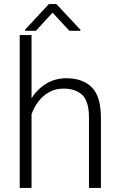

<svg xmlns="http://www.w3.org/2000/svg" viewBox="-20 -922 589 942"><path d="M134.8 -750V-439.5Q162.1 -483.9 206.1 -511Q250 -538.1 306.6 -538.1Q385.7 -538.1 430.4 -493.4Q475.1 -448.7 475.1 -344.2V0H416.5V-344.7Q416.5 -426.3 383.1 -456.8Q349.6 -487.3 292.5 -487.3Q251 -487.3 219.7 -469.2Q188.5 -451.2 167.2 -422.6Q146 -394 134.8 -361.8V0H76.7V-750ZM256.8 -901.9 374.5 -775.9V-771H320.3L237.8 -859.9L156.2 -771H103.5V-776.9L219.7 -901.9Z"/></svg>

Font: Vazirmatn RD UI ExtraLight
Style: Regular
Weight: 200
Designer: Saber Rastikerdar
Foundry: Saber Rastikerdar
Version: Version 33.003